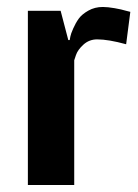

<svg xmlns="http://www.w3.org/2000/svg" viewBox="-20 -531 395 551"><path d="M354 -497 342 -404Q291 -418 259 -418Q236 -418 219.5 -403Q203 -388 198 -373L193 -358V0H60V-500H154L176 -416H180Q181 -420 182 -426.5Q183 -433 190 -449Q197 -465 206 -477.5Q215 -490 233.5 -500.5Q252 -511 275 -511Q289 -511 309 -507.5Q329 -504 342 -500Z"/></svg>

Font: ArsenalBold
Style: Bold
Weight: 700
Designer: Andrij Shevchenko
Foundry: Stairsfor.com
Version: Version 1.000